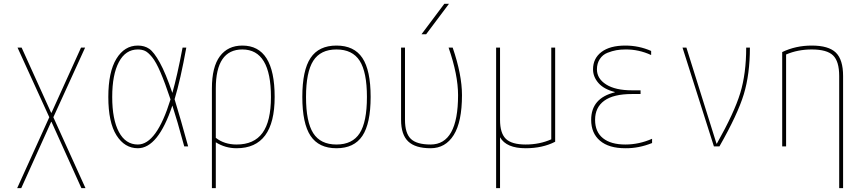

<svg xmlns="http://www.w3.org/2000/svg" viewBox="-20 -770 4540 1010"><path d="M249 -128.9 91.8 219.7H70.3L239.3 -153.3L72.3 -519.5H93.8L249 -176.8H251L406.2 -519.5H427.7L260.7 -153.3L429.7 219.7H408.2L251 -128.9Z M969.7 0H949.2Q911.1 -140.6 886.7 -214.8Q811.5 9.8 705.1 9.8Q635.7 9.8 592.8 -58.1Q549.8 -126 549.8 -259.8Q549.8 -391.6 592.3 -460.9Q634.8 -530.3 705.1 -530.3Q740.2 -530.3 765.1 -513.2Q790 -496.1 820.8 -440.4Q851.6 -384.8 886.7 -281.2Q912.1 -370.1 940.4 -519.5H960Q929.7 -351.6 898.4 -248Q930.7 -142.6 969.7 0ZM877 -247.1Q847.7 -335 824.2 -389.6Q800.8 -444.3 779.8 -469.7Q758.8 -495.1 742.7 -502.4Q726.6 -509.8 705.1 -509.8Q640.6 -509.8 605.5 -443.8Q570.3 -377.9 570.3 -259.8Q570.3 -141.6 605.5 -75.7Q640.6 -9.8 705.1 -9.8Q803.7 -9.8 877 -247.1Z M1254.9 -509.8Q1115.2 -509.8 1115.2 -304.7V-44.9Q1160.2 -9.8 1224.6 -9.8Q1316.4 -9.8 1360.8 -70.8Q1405.3 -131.8 1405.3 -259.8Q1405.3 -509.8 1254.9 -509.8ZM1224.6 9.8Q1165 9.8 1115.2 -21.5V219.7H1094.7V-304.7Q1094.7 -418 1136.7 -474.1Q1178.7 -530.3 1254.9 -530.3Q1424.8 -530.3 1424.8 -260.3Q1424.8 9.8 1224.6 9.8Z M1886.2 -55.2Q1842.8 9.8 1750 9.8Q1657.2 9.8 1613.8 -55.2Q1570.3 -120.1 1570.3 -260.3Q1570.3 -400.4 1613.8 -465.3Q1657.2 -530.3 1750 -530.3Q1842.8 -530.3 1886.2 -465.3Q1929.7 -400.4 1929.7 -260.3Q1929.7 -120.1 1886.2 -55.2ZM1627.9 -69.3Q1666 -9.8 1750 -9.8Q1834 -9.8 1872.1 -69.3Q1910.2 -128.9 1910.2 -259.8Q1910.2 -390.6 1872.1 -450.2Q1834 -509.8 1750 -509.8Q1666 -509.8 1627.9 -450.2Q1589.8 -390.6 1589.8 -259.8Q1589.8 -128.9 1627.9 -69.3Z M2245.1 9.8Q2165 9.8 2127.4 -25.9Q2089.8 -61.5 2089.8 -139.6V-519.5H2110.4V-139.6Q2110.4 -69.3 2141.1 -39.6Q2171.9 -9.8 2245.1 -9.8Q2389.6 -9.8 2389.6 -269.5Q2389.6 -376 2339.8 -519.5H2361.3Q2410.2 -377 2410.2 -269.5Q2410.2 -128.9 2366.7 -59.6Q2323.2 9.8 2245.1 9.8ZM2221.7 -589.8H2197.3L2317.4 -750H2341.8Z M2900.4 -519.5V-24.4Q2834 9.8 2745.1 9.8Q2643.6 9.8 2610.4 -47.9V219.7H2589.8V-519.5H2610.4V-139.6Q2610.4 -69.3 2641.1 -39.6Q2671.9 -9.8 2745.1 -9.8Q2818.4 -9.8 2879.9 -37.1V-519.5Z M3213.9 -286.1Q3156.2 -300.8 3127.9 -333.5Q3099.6 -366.2 3099.6 -405.3Q3099.6 -462.9 3144 -496.6Q3188.5 -530.3 3269.5 -530.3Q3340.8 -530.3 3405.3 -502V-480.5Q3339.8 -510.7 3269.5 -509.8Q3244.1 -509.8 3222.2 -505.9Q3200.2 -502 3175.3 -492.2Q3150.4 -482.4 3135.3 -459.5Q3120.1 -436.5 3120.1 -405.3Q3120.1 -356.4 3168.5 -325.7Q3216.8 -294.9 3304.7 -294.9H3349.6V-275.4H3304.7Q3207 -275.4 3158.7 -240.2Q3110.4 -205.1 3110.4 -139.6Q3110.4 -76.2 3151.9 -43Q3193.4 -9.8 3269.5 -9.8Q3341.8 -9.8 3410.2 -40V-17.6Q3339.8 10.7 3269.5 9.8Q3182.6 9.8 3136.2 -29.8Q3089.8 -69.3 3089.8 -139.6Q3089.8 -253.9 3213.9 -284.2Z M3749 -14.6H3751Q3842.8 -177.7 3874 -280.3Q3905.3 -382.8 3905.3 -519.5H3924.8Q3924.8 -379.9 3892.6 -273.9Q3860.4 -168 3764.6 0H3735.4L3570.3 -519.5H3590.8Z M4250 -530.3Q4338.9 -530.3 4377 -493.2Q4415 -456.1 4415 -370.1V219.7H4394.5V-370.1Q4394.5 -447.3 4362.3 -478.5Q4330.1 -509.8 4250 -509.8Q4176.8 -509.8 4115.2 -483.4V0H4094.7V-496.1Q4166 -530.3 4250 -530.3Z"/></svg>

Font: Mgen+ 1mn thin
Style: Regular
Weight: 100
Designer: [Source Han Sans]
Ryoko NISHIZUKA  (kana & ideographs); Paul D. Hunt (Latin, Greek & Cyrillic); Wenlong ZHANG  (bopomofo
Version: Version 1.059.20150602